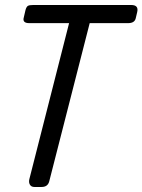

<svg xmlns="http://www.w3.org/2000/svg" viewBox="-20 -744 567 764"><path d="M489.7 -651.9H336.9L175.8 -22Q169.9 0 145.5 0H116.7Q104.5 0 99.1 -9Q93.8 -18.1 96.7 -30.8L254.9 -651.9H96.7Q67.9 -651.9 74.7 -674.8L81.5 -704.1Q85 -716.8 90.8 -720.5Q96.7 -724.1 111.8 -724.1H502Q532.7 -724.1 525.9 -695.8L520.5 -672.9Q516.6 -651.9 489.7 -651.9Z"/></svg>

Font: Allan
Style: Regular
Weight: 400
Designer: Anton Koovit
Foundry: Anton Koovit
Version: Version 1.002